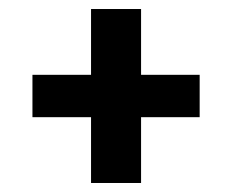

<svg xmlns="http://www.w3.org/2000/svg" viewBox="-20 -553 515 426"><path d="M182 -147V-293H52V-387H182V-533H293V-387H423V-293H293V-147Z"/></svg>

Font: Iosevka QP
Style: Bold
Weight: 700
Designer: Belleve Invis
Foundry: Belleve Invis
Version: Version 20.0.0; ttfautohint (v1.8.4)